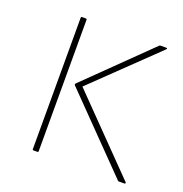

<svg xmlns="http://www.w3.org/2000/svg" viewBox="-95 -564 619 648"><g transform="rotate(20 215.0 -239.5)"><path d="M399 0Q396 0 395 -2L149 -254Q146 -257 149 -261L370 -477Q372 -479 375 -479H395Q401 -479 397 -474L174 -259L422 -5Q423 -3 422 -1.5Q421 0 419 0ZM92 0Q89 0 89 -3V-475Q89 -479 92 -479H106Q110 -479 110 -475V-3Q110 0 106 0Z"/></g></svg>

Font: Sofia Sans Semi Condensed Thin
Style: Regular
Weight: 250
Version: Version 4.100